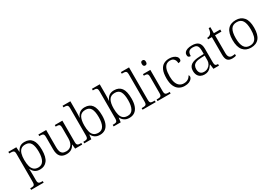

<svg xmlns="http://www.w3.org/2000/svg" viewBox="50 -1941 4782 3361"><g transform="rotate(-30 2440.5 -260.0)"><path d="M21 240V208H39Q65 208 82 203.5Q99 199 106.5 183Q114 167 114 133V-433Q114 -466 106 -480.5Q98 -495 80.5 -499.5Q63 -504 35 -504H8V-536H169L176 -440H180Q200 -486 237.5 -516Q275 -546 337 -546Q437 -546 486.5 -480Q536 -414 536 -273Q536 -127 484 -58.5Q432 10 338 10Q277 10 238 -17.5Q199 -45 178 -93H175Q175 -72 176.5 -41Q178 -10 178 25V136Q178 169 186.5 184Q195 199 211.5 203.5Q228 208 254 208H274V240ZM330 -36Q401 -36 436 -97Q471 -158 471 -271Q471 -385 438.5 -442.5Q406 -500 328 -500Q272 -500 239.5 -473Q207 -446 192.5 -395Q178 -344 178 -274Q178 -200 192.5 -146.5Q207 -93 240.5 -64.5Q274 -36 330 -36Z M873 10Q792 10 750.5 -37Q709 -84 709 -185V-433Q709 -466 700.5 -480.5Q692 -495 675 -499.5Q658 -504 629 -504H615V-536H773V-186Q773 -142 783 -107.5Q793 -73 819 -54.5Q845 -36 891 -36Q941 -36 973 -59.5Q1005 -83 1020.5 -122Q1036 -161 1036 -210V-431Q1036 -464 1028.5 -479.5Q1021 -495 1003.5 -499.5Q986 -504 957 -504H947V-536H1100V-102Q1100 -71 1108 -56Q1116 -41 1133 -36.5Q1150 -32 1175 -32H1192V0H1049L1041 -86H1036Q1010 -37 970 -13.5Q930 10 873 10Z M1550 10Q1492 10 1452.5 -16Q1413 -42 1391 -88H1387L1376 0H1233V-32H1247Q1276 -32 1293.5 -36.5Q1311 -41 1319 -56.5Q1327 -72 1327 -105V-655Q1327 -689 1318.5 -704Q1310 -719 1293.5 -723.5Q1277 -728 1251 -728H1233V-760H1391V-569Q1391 -551 1390.5 -525Q1390 -499 1389 -473.5Q1388 -448 1386 -431H1390Q1411 -485 1450.5 -515Q1490 -545 1553 -545Q1651 -545 1700 -479Q1749 -413 1749 -268Q1749 -174 1725 -112Q1701 -50 1656.5 -20Q1612 10 1550 10ZM1543 -36Q1614 -36 1648.5 -96.5Q1683 -157 1683 -270Q1683 -387 1651 -443Q1619 -499 1542 -499Q1459 -499 1424.5 -440Q1390 -381 1390 -269Q1390 -195 1404 -143Q1418 -91 1451.5 -63.5Q1485 -36 1543 -36Z M2144 10Q2086 10 2046.5 -16Q2007 -42 1985 -88H1981L1970 0H1827V-32H1841Q1870 -32 1887.5 -36.5Q1905 -41 1913 -56.5Q1921 -72 1921 -105V-655Q1921 -689 1912.5 -704Q1904 -719 1887.5 -723.5Q1871 -728 1845 -728H1827V-760H1985V-569Q1985 -551 1984.5 -525Q1984 -499 1983 -473.5Q1982 -448 1980 -431H1984Q2005 -485 2044.5 -515Q2084 -545 2147 -545Q2245 -545 2294 -479Q2343 -413 2343 -268Q2343 -174 2319 -112Q2295 -50 2250.5 -20Q2206 10 2144 10ZM2137 -36Q2208 -36 2242.5 -96.5Q2277 -157 2277 -270Q2277 -387 2245 -443Q2213 -499 2136 -499Q2053 -499 2018.5 -440Q1984 -381 1984 -269Q1984 -195 1998 -143Q2012 -91 2045.5 -63.5Q2079 -36 2137 -36Z M2412 0V-32H2433Q2462 -32 2479.5 -36.5Q2497 -41 2505 -56.5Q2513 -72 2513 -105V-655Q2513 -689 2505 -704Q2497 -719 2480 -723.5Q2463 -728 2438 -728H2412V-760H2577V-105Q2577 -72 2584.5 -56.5Q2592 -41 2610 -36.5Q2628 -32 2656 -32H2677V0Z M2714 0V-32H2734Q2763 -32 2780.5 -36.5Q2798 -41 2806 -55.5Q2814 -70 2814 -102V-431Q2814 -465 2806 -480Q2798 -495 2781.5 -499.5Q2765 -504 2739 -504H2729V-536H2878V-105Q2878 -72 2886 -56.5Q2894 -41 2911.5 -36.5Q2929 -32 2958 -32H2979V0ZM2842 -646Q2824 -646 2812 -657.5Q2800 -669 2800 -698Q2800 -728 2812 -739Q2824 -750 2842 -750Q2859 -750 2871 -739Q2883 -728 2883 -698Q2883 -669 2871 -657.5Q2859 -646 2842 -646Z M3261 10Q3201 10 3152.5 -18.5Q3104 -47 3076 -108Q3048 -169 3048 -264Q3048 -371 3075.5 -432Q3103 -493 3151 -518.5Q3199 -544 3260 -544Q3304 -544 3340.5 -531Q3377 -518 3399 -494.5Q3421 -471 3421 -439Q3421 -423 3414.5 -412.5Q3408 -402 3395 -397.5Q3382 -393 3362 -392Q3362 -423 3351.5 -448.5Q3341 -474 3318.5 -490Q3296 -506 3258 -506Q3215 -506 3182.5 -484Q3150 -462 3132 -409.5Q3114 -357 3114 -265Q3114 -190 3133 -139Q3152 -88 3187 -62.5Q3222 -37 3272 -37Q3308 -37 3335 -48Q3362 -59 3380.5 -78Q3399 -97 3410 -120Q3417 -114 3420 -106Q3423 -98 3423 -86Q3423 -66 3405 -43.5Q3387 -21 3351 -5.5Q3315 10 3261 10Z M3662 10Q3621 10 3587 -7Q3553 -24 3533.5 -59.5Q3514 -95 3514 -148Q3514 -228 3570.5 -265.5Q3627 -303 3744 -307L3827 -310V-372Q3827 -411 3820 -441Q3813 -471 3789 -488.5Q3765 -506 3717 -506Q3674 -506 3651 -491.5Q3628 -477 3620 -451Q3612 -425 3612 -391Q3584 -391 3570 -403.5Q3556 -416 3556 -446Q3556 -475 3574.5 -497Q3593 -519 3630 -531.5Q3667 -544 3719 -544Q3810 -544 3850.5 -503.5Q3891 -463 3891 -379V-112Q3891 -80 3896 -62.5Q3901 -45 3914 -38.5Q3927 -32 3952 -32H3956V0H3844L3832 -94H3827Q3811 -69 3789.5 -45Q3768 -21 3738 -5.5Q3708 10 3662 10ZM3677 -35Q3721 -35 3755 -55.5Q3789 -76 3808 -110Q3827 -144 3827 -181V-277L3753 -274Q3687 -272 3649 -256Q3611 -240 3595 -212Q3579 -184 3579 -145Q3579 -113 3589.5 -88Q3600 -63 3621.5 -49Q3643 -35 3677 -35Z M4226 10Q4158 10 4128 -24.5Q4098 -59 4098 -143V-494H4021V-524Q4040 -524 4059.5 -531Q4079 -538 4092 -551Q4106 -565 4115 -590Q4124 -615 4128 -658H4162V-536H4291V-494H4162V-137Q4162 -81 4181.5 -55.5Q4201 -30 4239 -30Q4256 -30 4270 -31.5Q4284 -33 4300 -36V-1Q4286 4 4265.5 7Q4245 10 4226 10Z M4602 10Q4501 10 4443 -58.5Q4385 -127 4385 -268Q4385 -408 4441 -476Q4497 -544 4606 -544Q4708 -544 4765 -477Q4822 -410 4822 -268Q4822 -127 4766 -58.5Q4710 10 4602 10ZM4603 -30Q4659 -30 4693 -58Q4727 -86 4741.5 -139.5Q4756 -193 4756 -268Q4756 -387 4720.5 -445.5Q4685 -504 4605 -504Q4521 -504 4485.5 -445Q4450 -386 4450 -268Q4450 -153 4486 -91.5Q4522 -30 4603 -30Z"/></g></svg>

Font: Noto Serif Khmer Light
Style: Regular
Weight: 300
Version: Version 2.003